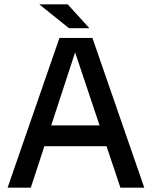

<svg xmlns="http://www.w3.org/2000/svg" viewBox="-20 -865 700 885"><path d="M535 0 304 -690H406L645 0ZM15 0 254 -690H348L122 0ZM146 -191V-287H514V-191ZM298 -735 161 -845H292L392 -735Z"/></svg>

Font: Radio Canada Big
Style: Regular
Weight: 400
Designer: Étienne Aubert Bonn
Foundry: Coppers and Brasses
Version: Version 1.001